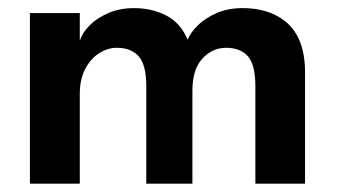

<svg xmlns="http://www.w3.org/2000/svg" viewBox="-20 -442 814 462"><path d="M714 0H594.5V-234.5Q594.5 -285.5 576.8 -306.2Q559 -327 524 -327Q491 -327 467 -301Q443 -275 443 -224V0H332V-234.5Q332 -285.5 314 -306.2Q296 -327 260.5 -327Q239.5 -327 219 -314.2Q198.5 -301.5 185.2 -276.5Q172 -251.5 172 -216V0H52V-410.5H172V-344Q178 -363 195.5 -380.8Q213 -398.5 240.5 -410.5Q268 -422.5 303 -422.5Q345 -422.5 379.8 -404.8Q414.5 -387 431.5 -346.5Q438.5 -364 456.5 -381.5Q474.5 -399 501.8 -410.8Q529 -422.5 564 -422.5Q626 -422.5 666 -391Q714 -352.5 714 -268.5Z"/></svg>

Font: Lucymar Sans SemiBold
Style: Regular
Weight: 600
Foundry: The League of Moveable Type (original font) / Main changes by Cristiano Sobral with portions from Mirco Monsees
Version: Version 2.001;August 30, 2020;FontCreator 13.0.0.2681 64-bit